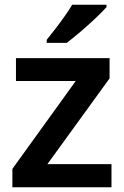

<svg xmlns="http://www.w3.org/2000/svg" viewBox="-20 -786 521 806"><path d="M448 0H32V-77L298 -446H47V-542H440V-457L179 -97H448ZM427 -756Q411 -738 380.5 -709Q350 -680 317 -652Q284 -624 260 -606H176V-619Q191 -637 211 -663Q231 -689 250.5 -716.5Q270 -744 283 -766H427Z"/></svg>

Font: Noto Sans Ethiopic SemiBold
Style: Regular
Weight: 600
Designer: Monotype Design Team
Foundry: Monotype Imaging Inc.
Version: Version 2.102; ttfautohint (v1.8.4.7-5d5b)